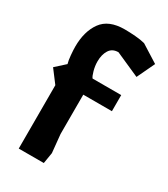

<svg xmlns="http://www.w3.org/2000/svg" viewBox="-187 -843 814 929"><g transform="rotate(30 220.0 -378.0)"><path d="M73 0V-354L20 -424L73 -472Q68 -489 65.5 -517.5Q63 -546 63 -564Q63 -649 101.5 -702.5Q140 -756 229 -756Q257 -756 288.5 -753.5Q320 -751 343 -745L440 -684L393 -585L258 -645Q224 -645 208 -619.5Q192 -594 192 -556Q192 -531 199 -505.5Q206 -480 213 -472H373V-382H213V-162L223 -61L213 0Z"/></g></svg>

Font: Rowdies Light
Style: Regular
Weight: 300
Designer: Jaikishan Patel
Version: Version 1.000; ttfautohint (v1.8.3)